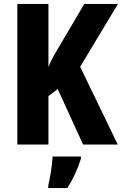

<svg xmlns="http://www.w3.org/2000/svg" viewBox="-20 -734 619 975"><path d="M578 0 387 -395 579 -714H408L276 -490C255 -455 237 -423 226 -394V-714H68V0H226V-246L273 -282L402 0ZM391 72V61H247C246 101 234 171 225 208V221H322C352 174 375 123 391 72Z"/></svg>

Font: Noto Sans Lao Looped Condensed ExtraBold
Style: Regular
Weight: 800
Width: 3
Designer: Mark Frömberg, Ben Mitchell
Foundry: The Fontpad Ltd
Version: Version 1.002